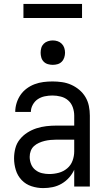

<svg xmlns="http://www.w3.org/2000/svg" viewBox="-20 -955 540 983"><path d="M201 8Q226 8 250 3Q274 -2 295.5 -14.5Q317 -27 333.5 -45.5Q350 -64 360 -86V0H440V-363Q440 -388 435 -412.5Q430 -437 417.5 -458Q405 -479 386 -495Q367 -511 344.5 -521Q322 -531 297.5 -534.5Q273 -538 249 -538Q225 -538 202 -535Q179 -532 157.5 -524Q136 -516 117 -502Q98 -488 85 -469Q72 -450 65 -427.5Q58 -405 58 -382Q58 -382 58 -382Q58 -382 58 -382H138Q138 -401 148 -419Q158 -437 174 -447.5Q190 -458 209.5 -462Q229 -466 249 -466Q270 -466 291.5 -460.5Q313 -455 329 -441Q345 -427 352.5 -406Q360 -385 360 -363V-312H269Q243 -312 217 -309Q191 -306 166.5 -298Q142 -290 120 -276Q98 -262 81.5 -241.5Q65 -221 58.5 -195.5Q52 -170 52 -144Q52 -114 61 -84.5Q70 -55 91 -33Q112 -11 141.5 -1.5Q171 8 201 8ZM232 -64Q213 -64 194.5 -68.5Q176 -73 161 -85Q146 -97 139 -115Q132 -133 132 -152Q132 -168 137.5 -182.5Q143 -197 154 -207Q165 -217 179.5 -223.5Q194 -230 208.5 -233.5Q223 -237 238.5 -238.5Q254 -240 269 -240H360V-180Q360 -156 351.5 -132.5Q343 -109 324 -93Q305 -77 281 -70.5Q257 -64 232 -64ZM250 -623Q263 -623 275 -626.5Q287 -630 296 -639Q305 -648 309 -660.5Q313 -673 313 -685Q313 -698 309 -710Q305 -722 296 -731Q287 -740 275 -744Q263 -748 250 -748Q238 -748 225.5 -744Q213 -740 204 -731Q195 -722 191.5 -710Q188 -698 188 -685Q188 -673 191.5 -660.5Q195 -648 204 -639Q213 -630 225.5 -626.5Q238 -623 250 -623ZM100 -863H400V-935H100Z"/></svg>

Font: Iosevka SS09
Style: Regular
Weight: 400
Monospace: yes
Designer: Belleve Invis
Foundry: Belleve Invis
Version: Version 5.2.1; ttfautohint (v1.8.3)